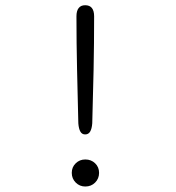

<svg xmlns="http://www.w3.org/2000/svg" viewBox="-20 -686 659 717"><path d="M298.5 10.5Q277.5 10.5 262.8 -4.2Q248 -19 248 -40.5Q248 -62 262.8 -76.2Q277.5 -90.5 298.5 -90.5Q320.5 -90.5 335.2 -76.2Q350 -62 350 -40.5Q350 -19 335.2 -4.2Q320.5 10.5 298.5 10.5ZM298 -184Q286 -184 280 -194.8Q274 -205.5 272.5 -225.5Q270 -325 267.8 -425.2Q265.5 -525.5 265.5 -625Q265.5 -645.5 273.8 -656Q282 -666.5 298 -666.5Q315 -666.5 323.2 -656Q331.5 -645.5 331.5 -625Q331.5 -525 329.5 -425Q327.5 -325 324.5 -225.5Q323 -205.5 316.8 -194.8Q310.5 -184 298 -184Z"/></svg>

Font: Sono Monospace Light
Style: Regular
Weight: 300
Version: Version 2.112